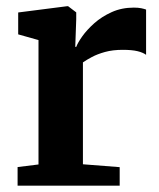

<svg xmlns="http://www.w3.org/2000/svg" viewBox="-20 -588 504 608"><path d="M35.7 0V-59L101.9 -67.2V-461.1L37.6 -479.2V-548.5L192.8 -568.4H195.6L221.4 -548.8V-527L218.3 -439.5H221.4Q225.9 -452.1 240.4 -472.7Q254.9 -493.2 278.4 -514.3Q302 -535.3 333.7 -549.6Q365.3 -563.9 403.7 -563.9Q417.8 -563.9 427.4 -561.9Q436.9 -559.9 442.6 -557.7V-414.4Q433.1 -421.6 415.6 -425.9Q398 -430.2 368.8 -430.2Q336.8 -430.2 312.4 -423.4Q288.1 -416.6 270.9 -407.4Q253.8 -398.3 242.6 -390.4V-67.8L359 -58.7V0Z"/></svg>

Font: Merriweather 7pt Light
Style: Regular
Weight: 300
Designer: Eben Sorkin
Foundry: Eben Sorkin
Version: Version 2.200;gftools[0.9.31]